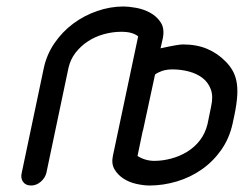

<svg xmlns="http://www.w3.org/2000/svg" viewBox="-20 -573 766 592"><path d="M697 -191Q687 -146 662 -110.5Q637 -75 602 -50.5Q567 -26 525 -13.5Q483 -1 441 -1Q423 -1 400.5 -6Q378 -11 360.5 -22.5Q343 -34 333 -51Q323 -68 328 -92L406 -461Q397 -468 384.5 -471.5Q372 -475 354 -475Q327 -475 300 -467.5Q273 -460 251 -445.5Q229 -431 213 -410.5Q197 -390 191 -363L123 -40Q119 -24 105.5 -12.5Q92 -1 76 -1Q59 -1 51 -12.5Q43 -24 47 -40L115 -363Q124 -405 148 -440Q172 -475 205.5 -500Q239 -525 279.5 -539Q320 -553 361 -553Q376 -553 399 -549Q422 -545 442.5 -534Q463 -523 475.5 -504Q488 -485 482 -455L475 -424Q529 -436 544 -436Q587 -436 619.5 -422Q652 -408 676 -383Q688 -371 696.5 -356.5Q705 -342 709 -323Q713 -304 711.5 -278.5Q710 -253 703 -219ZM631 -245Q638 -276 630 -297.5Q622 -319 604.5 -332.5Q587 -346 562.5 -352.5Q538 -359 512 -359Q493 -359 479 -354Q465 -349 458 -343L422 -176Q421 -170 420 -169L404 -92Q428 -77 456 -77Q481 -77 507.5 -84Q534 -91 557 -105Q580 -119 596.5 -140.5Q613 -162 620 -191Z"/></svg>

Font: VDS Compensated
Style: Light Italic
Weight: 300
Italic angle: -12°
Designer: artmaker
Foundry: artmaker
Version: Version 1.000 2012 initial release